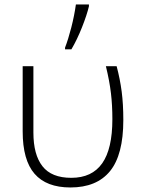

<svg xmlns="http://www.w3.org/2000/svg" viewBox="-20 -826 635 856"><path d="M293.9 9.8Q187 9.8 134 -51.3Q81.1 -112.3 81.1 -240.2V-530.8H128.9V-234.9Q128.9 -136.7 169.2 -85Q209.5 -33.2 297.9 -33.2Q390.1 -33.2 435.5 -97.7Q481 -162.1 481 -294.9Q481 -356.9 474.6 -410.6Q468.3 -464.4 452.1 -530.8H500Q515.1 -474.1 522.5 -417.7Q529.8 -361.3 529.8 -291Q529.8 -135.7 470.5 -63Q411.1 9.8 293.9 9.8ZM270 -613.8Q284.2 -650.4 297.9 -703.6Q311.5 -756.8 318.4 -806.2H376.5V-797.9Q367.7 -760.3 345.7 -704.6Q323.7 -648.9 298.3 -606H270Z"/></svg>

Font: Zoram GWebM Light
Style: Regular
Weight: 300
Foundry: Ascender Corporation
Version: Version 1.000